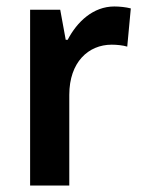

<svg xmlns="http://www.w3.org/2000/svg" viewBox="-20 -573 439 593"><path d="M333 -553C268 -553 218 -506 189 -450H183L166 -543H73V0H194V-280C194 -381 253 -435 325 -435C341 -435 360 -433 373 -429L384 -547C369 -551 349 -553 333 -553Z"/></svg>

Font: Noto Sans Devanagari UI SemiCondensed SemiBold
Style: Regular
Weight: 600
Width: 4
Designer: Jelle Bosma - Monotype Design Team
Foundry: Monotype Imaging Inc.
Version: Version 2.004